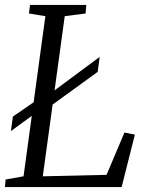

<svg xmlns="http://www.w3.org/2000/svg" viewBox="-23 -763 604 783"><path d="M-3 0 0 -31 73 -44 162 -697 95 -708 99.5 -743H329L326 -708L241 -697L151.5 -44L411.5 -50L484.5 -222.5L527 -214L473 0ZM21.5 -228.5 29.5 -287.5 134.5 -360 158.5 -364 383.5 -531 375.5 -470 164 -316.5 137.5 -313Z"/></svg>

Font: Merriweather 48pt Light
Style: Italic
Weight: 300
Italic angle: -7.8°
Version: Version 2.101